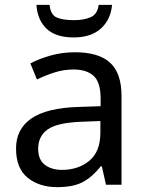

<svg xmlns="http://www.w3.org/2000/svg" viewBox="-20 -760 601 790"><path d="M288 -545Q386 -545 433 -502Q480 -459 480 -365V0H416L399 -76H395Q360 -32 321 -11Q282 10 215 10Q142 10 94 -28.5Q46 -67 46 -149Q46 -229 109 -272.5Q172 -316 303 -320L394 -323V-355Q394 -422 365 -448Q336 -474 283 -474Q241 -474 203 -461.5Q165 -449 132 -433L105 -499Q140 -518 188 -531.5Q236 -545 288 -545ZM393 -262 314 -259Q214 -255 175.5 -227Q137 -199 137 -148Q137 -103 164.5 -82Q192 -61 235 -61Q302 -61 347.5 -98.5Q393 -136 393 -214ZM441 -740Q436 -680 395.5 -643Q355 -606 283 -606Q209 -606 171.5 -642Q134 -678 130 -740H184Q188 -699 213.5 -688Q239 -677 285 -677Q324 -677 352.5 -689Q381 -701 386 -740Z"/></svg>

Font: Noto Sans
Style: Regular
Weight: 400
Designer: Monotype Design Team
Foundry: Monotype Imaging Inc.
Version: Version 1.902